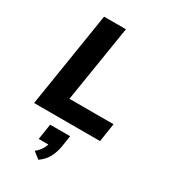

<svg xmlns="http://www.w3.org/2000/svg" viewBox="-238 -818 1088 1233"><g transform="rotate(30 306.0 -201.5)"><path d="M47 0 159 -705H321L230 -137H557L536 0ZM253 302 204 264Q232 241 246 216.5Q260 192 263 168L289 185H188L206 69H354L341 154Q333 199 313.5 236Q294 273 253 302Z"/></g></svg>

Font: Nunito Sans 8pt ExtraBold
Style: Italic
Weight: 800
Italic angle: -9°
Version: Version 3.101;gftools[0.9.27]